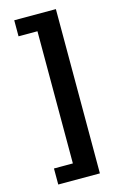

<svg xmlns="http://www.w3.org/2000/svg" viewBox="-130 -763 612 971"><g transform="rotate(-15 176.0 -278.0)"><path d="M49 152V68H148V-624H49V-708H267V152Z"/></g></svg>

Font: Source Sans 3 ExtraLight ExtraBold
Style: Regular
Weight: 800
Version: Version 3.052;hotconv 1.1.0;makeotfexe 2.6.0